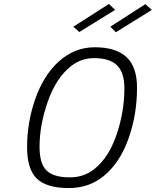

<svg xmlns="http://www.w3.org/2000/svg" viewBox="-20 -942 788 971"><path d="M328 9C397.3 9 456.7 -11.7 506 -53C560 -97.7 601.3 -160.5 630 -241.5C658.7 -322.5 673 -408 673 -498C673 -568.7 655.2 -620.5 619.5 -653.5C583.8 -686.5 530.3 -703 459 -703C391 -703 330 -678.7 276 -630C225.3 -583.3 186.2 -520.7 158.5 -442C130.8 -363.3 117 -281.7 117 -197C117 -123 133.5 -70.2 166.5 -38.5C199.5 -6.8 253.3 9 328 9ZM334 -45C278 -45 238.3 -56.7 215 -80C191.7 -103.3 180 -143 180 -199C180 -273.7 194.2 -350.8 222.5 -430.5C250.8 -510.2 290 -569.3 340 -608C374 -634.7 412.3 -648 455 -648C508.3 -648 547.3 -635.8 572 -611.5C596.7 -587.2 609 -548.3 609 -495C609 -416.3 595.8 -338.3 569.5 -261C543.2 -183.7 505.7 -125.7 457 -87C421.7 -59 380.7 -45 334 -45ZM562 -892 531 -922 351 -807 381 -780ZM748 -892 715 -921 538 -807 566 -779Z"/></svg>

Font: RazerF5 Light
Style: Italic
Weight: 300
Foundry: Razer Inc.
Version: Version 2